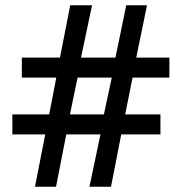

<svg xmlns="http://www.w3.org/2000/svg" viewBox="-20 -710 692 730"><path d="M113 0 152 -199H27V-275H167L194 -415H63V-491H208L247 -690H330L288 -491H419L460 -690H539L498 -491H624V-415H484L456 -275H590V-199H441L402 0H320L362 -199H232L193 0ZM246 -275H375L405 -415H275Z"/></svg>

Font: Noto Sans Kannada Medium
Style: Regular
Weight: 500
Designer: Jelle Bosma - Monotype Design Team
Foundry: Monotype Imaging Inc.
Version: Version 2.005; ttfautohint (v1.8.4.7-5d5b)